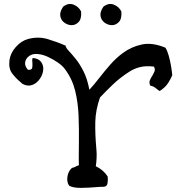

<svg xmlns="http://www.w3.org/2000/svg" viewBox="-20 -910 904 954"><path d="M836 -536Q817 -494 798.5 -477Q780 -460 772 -458Q762 -465 752.5 -473Q743 -481 726 -485Q720 -500 725 -512Q730 -524 737 -534Q743 -544 747.5 -555Q752 -566 745 -579Q706 -584 675.5 -576.5Q645 -569 620 -552Q577 -524 545 -494Q513 -464 477 -426Q455 -364 453.5 -304.5Q452 -245 459 -167Q461 -149 460 -126Q459 -103 456 -84Q494 -66 515 -33Q517 -19 514.5 -1Q512 17 496 18Q487 18 476.5 18.5Q466 19 455 20Q420 23 382.5 23.5Q345 24 324 13Q311 -4 315 -32Q319 -60 338 -76Q347 -77 354.5 -81.5Q362 -86 372 -89Q371 -116 371.5 -143Q372 -170 372 -197Q373 -266 370.5 -333Q368 -400 353.5 -459Q339 -518 303 -566Q291 -583 268 -599Q245 -615 219 -627Q193 -639 172 -641Q144 -645 126 -632.5Q108 -620 105 -601Q102 -582 119 -563Q138 -562 140 -573Q142 -584 141 -597Q140 -604 140 -611Q140 -618 143 -622Q172 -619 184 -602.5Q196 -586 195 -566Q194 -543 179.5 -520.5Q165 -498 142 -488.5Q119 -479 92 -493Q90 -495 87.5 -497Q85 -499 83 -501Q59 -521 40.5 -545Q22 -569 27 -611Q32 -647 59 -677Q86 -707 119 -716Q170 -730 218 -715.5Q266 -701 306 -683Q307 -673 321.5 -657.5Q336 -642 356 -617.5Q376 -593 395 -555.5Q414 -518 424 -464Q448 -490 473.5 -523Q499 -556 528 -589Q557 -622 591 -647Q633 -678 685 -689Q737 -700 802 -673Q811 -659 818 -634.5Q825 -610 829.5 -584Q834 -558 836 -536ZM383 -853Q386 -816 370 -800Q354 -784 334 -785Q315 -786 299 -798Q283 -810 279.5 -830.5Q276 -851 294 -877Q320 -897 345.5 -887Q371 -877 383 -853ZM583 -853Q586 -816 570 -800Q554 -784 534 -785Q515 -786 499 -798Q483 -810 479.5 -830.5Q476 -851 494 -877Q520 -897 545.5 -887Q571 -877 583 -853Z"/></svg>

Font: Yuji Mai
Style: Regular
Weight: 400
Designer: Kataoka Yuji
Foundry: Kinuta Font Factory
Version: Version 3.002